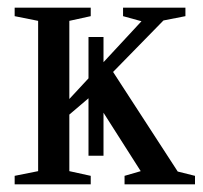

<svg xmlns="http://www.w3.org/2000/svg" viewBox="-20 -479 527 499"><path d="M486.8 0H303.7V-22L345.7 -34.2L249 -186V-74.2H210V-223.6L160.2 -181.2V-34.2L215.8 -22V0H18.1V-22L79.1 -34.2V-424.8L18.1 -437V-459H215.8V-437L160.2 -424.8V-221.7L210 -275.4V-382.8H249V-317.4L347.7 -423.8L299.8 -437V-459H461.9V-437L404.8 -425.8L273.9 -292L441.9 -33.2L486.8 -22Z"/></svg>

Font: Tinos
Style: Regular
Weight: 400
Designer: Steve Matteson
Foundry: Monotype Imaging Inc.
Version: Version 1.23